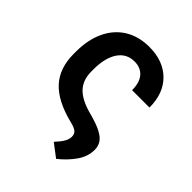

<svg xmlns="http://www.w3.org/2000/svg" viewBox="-206 -672 974 974"><g transform="rotate(45 281.0 -185.0)"><path d="M296.4 -552.7Q396.5 -552.7 455.3 -494.9Q514.2 -437 514.2 -335.4H389.6Q389.6 -390.1 364.7 -418.7Q339.8 -447.3 295.9 -447.3Q238.8 -447.3 207.5 -400.4Q176.3 -353.5 176.3 -272V-256.3Q176.3 -195.8 210.7 -158.9Q245.1 -122.1 321.3 -101.6Q381.8 -85.9 413.8 -68.8Q445.8 -51.8 457.8 -31.7Q469.7 -11.7 469.7 12.7Q469.7 61.5 438.5 105.5Q407.2 149.4 363.3 183.6L293.9 130.9Q318.8 104 329.8 85Q340.8 65.9 340.8 47.9Q340.8 27.8 327.9 17.1Q314.9 6.3 280.8 -1.5Q161.6 -31.7 105.7 -93Q49.8 -154.3 49.8 -256.3V-272Q49.8 -357.4 79.6 -420.7Q109.4 -483.9 164.8 -518.3Q220.2 -552.7 296.4 -552.7Z"/></g></svg>

Font: Inter Semi Bold
Style: Regular
Weight: 600
Designer: Rasmus Andersson
Foundry: rsms
Version: Version 4.000;git-e0f93cc